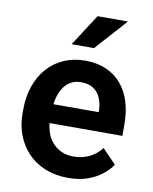

<svg xmlns="http://www.w3.org/2000/svg" viewBox="-85 -814 708 888"><g transform="rotate(10 269.0 -370.0)"><path d="M295.4 9.8Q235.4 9.8 187.5 -9.8Q139.6 -29.3 106.2 -64.2Q72.8 -99.1 54.9 -145.8Q37.1 -192.4 37.1 -246.1V-265.6Q37.1 -326.7 54.7 -376.7Q72.3 -426.8 104.5 -462.9Q136.7 -499 181.6 -518.6Q226.6 -538.1 280.8 -538.1Q336.9 -538.1 379.9 -519.3Q422.9 -500.5 451.7 -466.3Q480.5 -432.1 495.1 -384.5Q509.8 -336.9 509.8 -279.3V-225.1H95.7V-314H382.8V-323.7Q381.8 -354.5 371.1 -380.1Q360.4 -405.8 337.9 -421.1Q315.4 -436.5 279.8 -436.5Q251 -436.5 229.7 -424.1Q208.5 -411.6 194.6 -388.9Q180.7 -366.2 173.8 -335Q167 -303.7 167 -265.6V-246.1Q167 -212.9 176 -184.6Q185.1 -156.2 202.9 -135.5Q220.7 -114.7 245.8 -103.3Q271 -91.8 303.2 -91.8Q343.8 -91.8 376.7 -107.7Q409.7 -123.5 434.1 -154.8L499 -87.4Q482.4 -63 454.3 -40.5Q426.3 -18.1 386.7 -4.2Q347.2 9.8 295.4 9.8ZM205.1 -602.1 300.8 -750.5H443.4L310.1 -602.1Z"/></g></svg>

Font: Roboto SemiBold
Style: Regular
Weight: 600
Designer: Christian Robertson
Foundry: Google
Version: Version 3.009; 2024